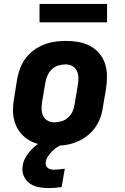

<svg xmlns="http://www.w3.org/2000/svg" viewBox="-20 -737 640 981"><path d="M257 8Q224 8 192.5 2.5Q161 -3 134 -17.5Q107 -32 87 -55.5Q67 -79 57 -108Q47 -137 46.5 -169.5Q46 -202 52 -235L68 -335Q73 -363 83.5 -390Q94 -417 112 -440.5Q130 -464 154 -481.5Q178 -499 205.5 -509.5Q233 -520 260.5 -524Q288 -528 316 -528Q349 -528 380.5 -522.5Q412 -517 439.5 -502.5Q467 -488 487 -464.5Q507 -441 516.5 -412Q526 -383 526.5 -350.5Q527 -318 522 -285L505 -185Q501 -157 490.5 -130Q480 -103 462 -79.5Q444 -56 419.5 -38.5Q395 -21 368 -10.5Q341 0 313 4Q285 8 257 8ZM257 -112Q276 -112 294.5 -117.5Q313 -123 328 -136.5Q343 -150 351 -168Q359 -186 361 -204L378 -304Q381 -323 380.5 -341.5Q380 -360 372.5 -375.5Q365 -391 349.5 -399.5Q334 -408 316 -408Q297 -408 278.5 -402.5Q260 -397 245.5 -383.5Q231 -370 223 -352Q215 -334 212 -316L195 -216Q192 -197 192.5 -178.5Q193 -160 200.5 -144.5Q208 -129 223.5 -120.5Q239 -112 257 -112ZM230 224Q203 224 177 219Q151 214 131 199.5Q111 185 101 161Q91 137 96 110Q98 92 106.5 75Q115 58 127 43Q139 28 153.5 15Q168 2 184 -8H307L306 0Q290 4 275 13Q260 22 248 34Q236 46 226 60.5Q216 75 214 91Q212 100 215 108Q218 116 224 121Q230 126 238 128Q246 130 255 130Q269 130 283 128Q297 126 311 125L295 219Q279 221 262.5 222.5Q246 224 230 224ZM527 -623H182V-717H527Z"/></svg>

Font: Iosevka Heavy Extended
Style: Italic
Weight: 900
Width: 7
Italic angle: -9°
Monospace: yes
Designer: Belleve Invis
Foundry: Belleve Invis
Version: Version 32.5.0; ttfautohint (v1.8.4)